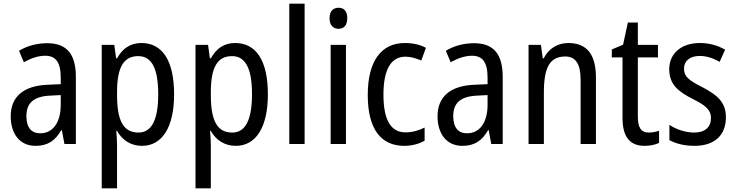

<svg xmlns="http://www.w3.org/2000/svg" viewBox="-20 -780 3988 1040"><path d="M236 -546C179 -546 126 -531 83 -505L109 -443C149 -465 187 -478 225 -478C282 -478 309 -443 309 -359V-324L239 -321C107 -316 38 -256 38 -150C38 -58 85 10 172 10C239 10 279 -18 312 -75H315L329 0H391V-363C391 -483 345 -546 236 -546ZM252 -262 309 -265V-213C309 -113 264 -58 198 -58C152 -58 123 -87 123 -151C123 -220 160 -258 252 -262Z M746 -547C686 -547 644 -518 614 -464H609L599 -537H531V240H614V6C614 -16 612 -44 610 -71H614C641 -22 688 10 749 10C858 10 923 -90 923 -269C923 -454 858 -547 746 -547ZM729 -476C805 -476 837 -403 837 -269C837 -134 803 -62 730 -62C647 -62 614 -128 614 -266V-285C615 -415 649 -476 729 -476Z M1254 -547C1194 -547 1152 -518 1122 -464H1117L1107 -537H1039V240H1122V6C1122 -16 1120 -44 1118 -71H1122C1149 -22 1196 10 1257 10C1366 10 1431 -90 1431 -269C1431 -454 1366 -547 1254 -547ZM1237 -476C1313 -476 1345 -403 1345 -269C1345 -134 1311 -62 1238 -62C1155 -62 1122 -128 1122 -266V-285C1123 -415 1157 -476 1237 -476Z M1630 0V-760H1547V0Z M1814 -738C1784 -738 1765 -719 1765 -681C1765 -644 1784 -624 1814 -624C1843 -624 1861 -644 1861 -681C1861 -719 1844 -738 1814 -738ZM1854 -537H1771V0H1854Z M2170 10C2209 10 2250 0 2280 -18V-89C2248 -73 2213 -63 2176 -63C2097 -63 2057 -131 2057 -266C2057 -403 2097 -473 2177 -473C2204 -473 2235 -464 2262 -452L2287 -521C2258 -537 2219 -547 2173 -547C2044 -547 1972 -448 1972 -265C1972 -80 2044 10 2170 10Z M2548 -546C2491 -546 2438 -531 2395 -505L2421 -443C2461 -465 2499 -478 2537 -478C2594 -478 2621 -443 2621 -359V-324L2551 -321C2419 -316 2350 -256 2350 -150C2350 -58 2397 10 2484 10C2551 10 2591 -18 2624 -75H2627L2641 0H2703V-363C2703 -483 2657 -546 2548 -546ZM2564 -262 2621 -265V-213C2621 -113 2576 -58 2510 -58C2464 -58 2435 -87 2435 -151C2435 -220 2472 -258 2564 -262Z M3058 -547C3002 -547 2952 -518 2925 -464H2920L2910 -537H2843V0H2926V-279C2926 -413 2957 -474 3042 -474C3100 -474 3125 -431 3125 -347V0H3208V-360C3208 -488 3157 -547 3058 -547Z M3494 -62C3452 -62 3435 -90 3435 -148V-469H3544V-537H3435V-658H3381L3355 -538L3294 -512V-469H3352V-140C3352 -34 3396 10 3471 10C3501 10 3530 4 3550 -6V-72C3534 -66 3513 -62 3494 -62Z M3912 -145C3912 -228 3863 -266 3786 -307C3711 -345 3685 -365 3685 -408C3685 -450 3717 -477 3770 -477C3808 -477 3845 -464 3878 -445L3908 -511C3867 -534 3822 -547 3771 -547C3672 -547 3605 -492 3605 -405C3605 -321 3656 -283 3734 -243C3807 -207 3831 -182 3831 -141C3831 -92 3800 -62 3740 -62C3690 -62 3639 -81 3606 -104V-21C3639 -3 3684 10 3742 10C3848 10 3912 -45 3912 -145Z"/></svg>

Font: Noto Sans Telugu Condensed
Style: Regular
Weight: 400
Width: 3
Designer: Jelle Bosma - Monotype Design Team
Foundry: Monotype Imaging Inc.
Version: Version 2.005